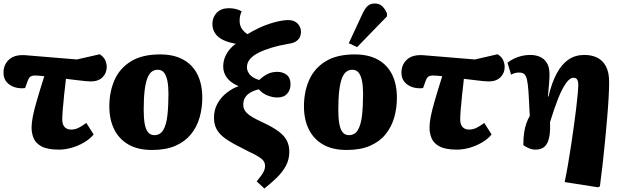

<svg xmlns="http://www.w3.org/2000/svg" viewBox="-30 -844 3538 1101"><path d="M308 14Q244 14 210 -3.5Q176 -21 163.5 -50Q151 -79 151 -113Q151 -139 158 -175Q165 -211 181 -266.5Q197 -322 224 -407Q207 -409 192.5 -410Q178 -411 168 -411Q155 -411 145 -405Q135 -399 127 -375L114 -339Q84 -335 55.5 -343.5Q27 -352 8.5 -373Q-10 -394 -10 -427Q-10 -474 23 -503.5Q56 -533 121 -527L411 -503L542 -533Q567 -516 574.5 -496.5Q582 -477 582 -460Q582 -425 558 -401Q534 -377 490 -377Q479 -377 458.5 -379Q438 -381 410 -384.5Q382 -388 348 -392Q346 -375 344.5 -359Q343 -343 341 -328Q339 -313 337.5 -298Q336 -283 335 -269Q334 -255 332.5 -243Q331 -231 330 -219Q329 -207 328.5 -196.5Q328 -186 327.5 -177Q327 -168 327 -160Q327 -130 340.5 -115.5Q354 -101 377 -101Q401 -101 421.5 -111.5Q442 -122 465 -139L507 -73Q487 -48 453.5 -28Q420 -8 382 3Q344 14 308 14Z M842 16Q760 16 706 -15.5Q652 -47 624.5 -103Q597 -159 597 -234Q597 -317 626.5 -384.5Q656 -452 720.5 -492Q785 -532 888 -532Q967 -532 1021 -502Q1075 -472 1102.5 -416.5Q1130 -361 1130 -283Q1130 -224 1114.5 -170Q1099 -116 1065 -74Q1031 -32 976 -8Q921 16 842 16ZM855 -69Q889 -69 906.5 -99Q924 -129 930 -182.5Q936 -236 936 -306Q936 -349 930 -379.5Q924 -410 911 -427Q898 -444 874 -444Q856 -444 841 -433.5Q826 -423 815.5 -397Q805 -371 799.5 -326Q794 -281 794 -214Q794 -168 799.5 -135.5Q805 -103 818.5 -86Q832 -69 855 -69Z M1486 237 1442 196Q1457 178 1467.5 163.5Q1478 149 1484 135.5Q1490 122 1490 109Q1490 92 1482 80Q1474 68 1453.5 55Q1433 42 1392 23Q1348 1 1312 -18.5Q1276 -38 1250 -59Q1224 -80 1210.5 -106.5Q1197 -133 1197 -168Q1197 -214 1217 -250Q1237 -286 1269.5 -311.5Q1302 -337 1336 -349V-351Q1292 -370 1271 -398.5Q1250 -427 1250 -462Q1250 -492 1260.5 -517Q1271 -542 1287.5 -561.5Q1304 -581 1322 -593Q1282 -600 1251.5 -614Q1221 -628 1204.5 -651.5Q1188 -675 1188 -707Q1188 -745 1213 -771Q1238 -797 1283 -797Q1302 -797 1321.5 -792.5Q1341 -788 1356 -779Q1352 -773 1348 -757Q1344 -741 1344 -727Q1344 -698 1356.5 -679.5Q1369 -661 1389 -648Q1416 -665 1455 -683.5Q1494 -702 1537.5 -714.5Q1581 -727 1619 -729Q1655 -730 1675.5 -710Q1696 -690 1696 -660Q1696 -648 1690.5 -633.5Q1685 -619 1668.5 -607.5Q1652 -596 1619 -592Q1568 -583 1525.5 -570Q1483 -557 1451.5 -541Q1420 -525 1403 -504.5Q1386 -484 1386 -458Q1386 -438 1401 -418Q1416 -398 1456 -385Q1479 -407 1504 -419.5Q1529 -432 1560 -432Q1592 -432 1614 -415Q1636 -398 1636 -360Q1636 -329 1617 -307Q1598 -285 1560 -285Q1533 -285 1504 -296.5Q1475 -308 1454 -332Q1438 -328 1422 -321.5Q1406 -315 1393 -304.5Q1380 -294 1372.5 -279Q1365 -264 1365 -244Q1365 -231 1369 -220Q1373 -209 1384.5 -197Q1396 -185 1418 -172Q1440 -159 1477 -142Q1537 -114 1570 -88.5Q1603 -63 1616 -35.5Q1629 -8 1629 26Q1629 71 1609 107.5Q1589 144 1556.5 175.5Q1524 207 1486 237Z M1958 16Q1876 16 1822 -15.5Q1768 -47 1740.5 -103Q1713 -159 1713 -234Q1713 -317 1742.5 -384.5Q1772 -452 1836.5 -492Q1901 -532 2004 -532Q2083 -532 2137 -502Q2191 -472 2218.5 -416.5Q2246 -361 2246 -283Q2246 -224 2230.5 -170Q2215 -116 2181 -74Q2147 -32 2092 -8Q2037 16 1958 16ZM1971 -69Q2005 -69 2022.5 -99Q2040 -129 2046 -182.5Q2052 -236 2052 -306Q2052 -349 2046 -379.5Q2040 -410 2027 -427Q2014 -444 1990 -444Q1972 -444 1957 -433.5Q1942 -423 1931.5 -397Q1921 -371 1915.5 -326Q1910 -281 1910 -214Q1910 -168 1915.5 -135.5Q1921 -103 1934.5 -86Q1948 -69 1971 -69ZM2018 -574 1970 -596 2049 -766Q2063 -796 2078.5 -810Q2094 -824 2120 -824Q2145 -824 2162 -808Q2179 -792 2189 -767V-750Z M2590 14Q2526 14 2492 -3.5Q2458 -21 2445.5 -50Q2433 -79 2433 -113Q2433 -139 2440 -175Q2447 -211 2463 -266.5Q2479 -322 2506 -407Q2489 -409 2474.5 -410Q2460 -411 2450 -411Q2437 -411 2427 -405Q2417 -399 2409 -375L2396 -339Q2366 -335 2337.5 -343.5Q2309 -352 2290.5 -373Q2272 -394 2272 -427Q2272 -474 2305 -503.5Q2338 -533 2403 -527L2693 -503L2824 -533Q2849 -516 2856.5 -496.5Q2864 -477 2864 -460Q2864 -425 2840 -401Q2816 -377 2772 -377Q2761 -377 2740.5 -379Q2720 -381 2692 -384.5Q2664 -388 2630 -392Q2628 -375 2626.5 -359Q2625 -343 2623 -328Q2621 -313 2619.5 -298Q2618 -283 2617 -269Q2616 -255 2614.5 -243Q2613 -231 2612 -219Q2611 -207 2610.5 -196.5Q2610 -186 2609.5 -177Q2609 -168 2609 -160Q2609 -130 2622.5 -115.5Q2636 -101 2659 -101Q2683 -101 2703.5 -111.5Q2724 -122 2747 -139L2789 -73Q2769 -48 2735.5 -28Q2702 -8 2664 3Q2626 14 2590 14Z M3399 230 3208 200Q3218 152 3227.5 97Q3237 42 3245.5 -15Q3254 -72 3261.5 -126Q3269 -180 3274.5 -226.5Q3280 -273 3283 -307Q3286 -341 3286 -358Q3286 -378 3279.5 -388Q3273 -398 3259 -398Q3248 -398 3237 -390Q3226 -382 3215.5 -367Q3205 -352 3193.5 -330Q3182 -308 3171 -280Q3160 -252 3148 -217.5Q3136 -183 3124 -144Q3126 -103 3122 -73Q3118 -43 3108 -23.5Q3098 -4 3081 5Q3064 14 3040 14Q3020 14 2999.5 4.5Q2979 -5 2971 -12Q2971 -52 2975.5 -82.5Q2980 -113 2988.5 -137Q2997 -161 3008 -179Q3006 -211 3005 -234.5Q3004 -258 3003 -274.5Q3002 -291 3001.5 -302.5Q3001 -314 3000 -324Q2997 -364 2992 -386.5Q2987 -409 2977 -418.5Q2967 -428 2946 -428Q2934 -428 2923 -425Q2912 -422 2901 -416L2880 -484Q2897 -498 2918 -508Q2939 -518 2962 -523.5Q2985 -529 3010 -529Q3041 -529 3065.5 -518.5Q3090 -508 3105.5 -484Q3121 -460 3121 -418Q3121 -408 3120.5 -396.5Q3120 -385 3119 -370Q3118 -355 3116 -335.5Q3114 -316 3112 -291L3115 -290Q3134 -370 3162.5 -423Q3191 -476 3230 -502.5Q3269 -529 3321 -529Q3363 -529 3394.5 -513.5Q3426 -498 3444.5 -464Q3463 -430 3463 -374Q3463 -336 3460 -282.5Q3457 -229 3451.5 -165.5Q3446 -102 3439.5 -34.5Q3433 33 3425.5 99.5Q3418 166 3410 225Z"/></svg>

Font: Literata ExtraBold
Style: Italic
Weight: 800
Italic angle: -2°
Designer: Latin by Veronika Burian and Jose Scaglione. Greek by Irene Vlachou. Cyrillic by Vera Evstafieva
Foundry: TypeTogether
Version: Version 3.002